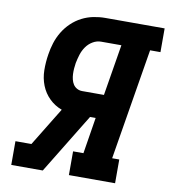

<svg xmlns="http://www.w3.org/2000/svg" viewBox="-82 -806 775 876"><g transform="rotate(10 305.0 -367.5)"><path d="M29 0V-110H103L212 -288Q179 -300 154 -324.5Q129 -349 116 -382Q103 -415 102.5 -452Q102 -489 108 -526Q112 -553 120.5 -580Q129 -607 144 -632Q159 -657 180.5 -677.5Q202 -698 227.5 -711Q253 -724 280.5 -729.5Q308 -735 335 -735H610V-625H562L477 -110H510V0H296V-110H344L371 -278H345L175 0ZM289 -388H390L429 -625H335Q315 -625 296.5 -614Q278 -603 266 -585.5Q254 -568 248 -548.5Q242 -529 238 -509Q236 -497 235 -483.5Q234 -470 234.5 -457.5Q235 -445 238 -432.5Q241 -420 247.5 -410Q254 -400 265 -394Q276 -388 289 -388Z"/></g></svg>

Font: Iosevka Curly Slab XBdEx
Style: Italic
Weight: 800
Width: 7
Italic angle: -9°
Monospace: yes
Designer: Belleve Invis
Foundry: Belleve Invis
Version: Version 11.1.0; ttfautohint (v1.8.3)